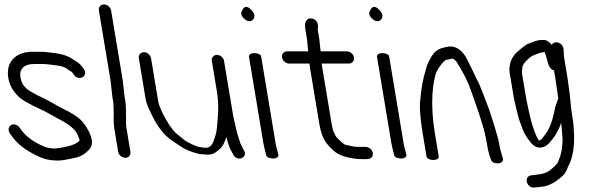

<svg xmlns="http://www.w3.org/2000/svg" viewBox="-20 -714 2687 864"><path d="M58 -284.9C74.9 -265.7 111.4 -245.5 165 -221.2C196.5 -206.6 221.2 -189.9 260.9 -169.7C282.8 -158.6 319.2 -132.1 328.3 -110.1C333.8 -96.9 337 -88.3 337.7 -85.8C337.8 -84.8 337.9 -84 338 -81.8C328.1 -68.4 298.9 -55.6 250.7 -48.9L250.3 -48.8L249.9 -48.8C223.7 -42.9 198.5 -45.7 173.2 -56.9C126.5 -77 91.5 -104.4 68.4 -139.1C57.9 -154.9 40.2 -157.2 29.6 -151C19.2 -144.9 13.8 -129.5 24.3 -113.9C55.3 -67.3 90.3 -41.1 142.9 -14.8C165.9 -3.1 188.2 4.1 210.6 6.7C257.1 12 272.1 4.4 309.9 -2.1C332.4 -5.6 351.5 -13.9 366.5 -27C385 -43.1 397.7 -55.3 392.8 -85C388.2 -112.3 368.4 -146.5 352.1 -165.3C329.9 -190.9 291.4 -211.4 265.2 -223.7C240.8 -235.8 207.3 -256.5 178.6 -270.8C129.5 -293.4 101.8 -311.2 97.2 -317.1L96.5 -318L95.7 -318.7C83.2 -330.8 75.4 -345.5 72.2 -364.5C65.7 -403.4 87.3 -426 133.8 -426H173.6C178.8 -426 183.9 -425.7 189.2 -425.1C220.5 -421.4 262.7 -418.6 279 -406.1C288.4 -398.9 295.8 -393.9 303.4 -390.1C303.5 -389.9 304.5 -388.9 306 -386.7L312.5 -377.7C323.5 -361.1 342.4 -360.4 352.4 -366.9C362 -373 368.8 -388.4 356.9 -403.9L349.3 -413.9C336.1 -431.5 322.9 -437.4 311 -445.3C277.7 -469.3 241.6 -473.7 202.7 -477.9L184.8 -479.9C178.4 -480.7 171.6 -481 164.5 -481H124.7C53.6 -481 5.2 -436.9 17.2 -364.5C22.2 -334.4 35.2 -308.4 58 -284.9Z M566.9 -30.5 548.6 -140.3C545.2 -161.2 548.7 -167.3 546.8 -198.5L547 -215.9L546.9 -216.2C546.2 -227.8 546.8 -241.1 544.4 -256L541 -275.9L532.7 -350.1L480 -666.5C477.4 -682.1 462.9 -694 447.9 -694C432.9 -694 422.4 -682.1 425 -666.5L477.6 -350.7L485.8 -277.5L489.2 -257C491 -246.1 490.2 -235.6 491 -222.5L492 -204.9C490.9 -187.1 491 -156.3 494.6 -134.6L511.9 -30.5C514.4 -15.5 529.4 -4 544.3 -4C560.1 -4 569.2 -16.6 566.9 -30.5Z M933.2 -439.5 955.9 -303.5C966.1 -242.3 961.5 -195.2 956 -138.3C954 -117.3 948.6 -97.4 938.8 -73.4C929.6 -54.3 917.7 -47.3 900.8 -49.4C892.8 -50.4 885.8 -51.3 879.8 -51.9C865 -53.6 822 -73.8 811.3 -82.7C800.7 -91.6 792.4 -98.3 785.6 -103.4C768 -115.3 748.2 -138.8 727.5 -175.2C706.6 -211.9 695.1 -239.8 692.1 -257.5L659.8 -451.5C657.3 -466.5 642.8 -479 627.7 -479C612.7 -479 602.3 -466.5 604.8 -451.5L635.4 -267.7C638.1 -251.4 647.4 -228.5 662.6 -197.9C687.8 -145.1 718 -105.6 754.2 -81.3C761.7 -76.2 774.7 -67.5 792.9 -55.2C812.3 -41.1 839.9 -30.3 876 -21.2L876.9 -21L877.9 -20.9C885.2 -20.3 894 -19.5 904.1 -18.6C936 -15.6 949.3 -26.3 967 -42C981.7 -54.1 990.7 -70.7 998.1 -97.2C1004 -79.5 1007.1 -63.2 1015.4 -44.8L1015.6 -44.3L1029.8 -18.2C1035.3 -4.2 1051.8 1.6 1063.1 -0.9C1075.3 -3.6 1088.5 -16.4 1079 -34.6L1065.4 -61.6L1065.1 -62.1C1063.2 -65.2 1061.4 -69.3 1060 -74.4C1056.5 -86.8 1046.3 -114.9 1044.5 -125.8L1044.4 -126.1L1029.4 -192.6L988 -440.9C985.6 -455.2 971.2 -467 956.2 -467C941.1 -467 930.7 -454.5 933.2 -439.5Z M1100.2 -460 1165.1 -70C1166.6 -61.3 1168.5 -52.4 1170.9 -43.2L1178.6 -13.5L1178.8 -13C1183.5 -3.1 1201.4 0.3 1213.8 -1C1225 -2.4 1236.5 -8.4 1232.1 -20.8L1229.4 -31.3L1229.2 -31.9C1226.1 -40 1223 -52.9 1220.1 -70L1155.2 -460C1153.8 -468.2 1140.2 -475 1125.2 -475C1110.1 -475 1098.8 -468.2 1100.2 -460ZM1071.6 -669.7C1063.1 -659.6 1063.2 -644.4 1076.5 -632.3C1088.4 -619.2 1107.7 -611.8 1119.2 -626.8C1131 -640.9 1122.3 -659.8 1110.7 -669.2C1099.2 -683.7 1080.8 -691.1 1071.6 -669.7Z M1625.5 -53H1587C1578.5 -53 1560.3 -56 1534.4 -62.5C1526.6 -64.4 1495.5 -92.4 1491.1 -101.3C1480.4 -122.8 1477.8 -123.7 1471.9 -159.4L1429.7 -412.5C1428.7 -418.8 1428 -424 1427.5 -428H1550C1565.1 -428 1575.4 -440.5 1572.9 -455.5C1570.4 -470.5 1555.9 -483 1540.9 -483H1422.7L1416.9 -538.1L1409.8 -580.5C1409.8 -580.5 1419.9 -624.9 1382.9 -630.8C1361.8 -634.2 1352.6 -617.9 1352.6 -599.5C1352.6 -593.8 1353.2 -587.5 1354.4 -580.5L1361.3 -538.9L1367 -483H1272.1C1257 -483 1246.6 -470.5 1249.1 -455.5C1251.6 -440.5 1266.2 -428 1281.2 -428H1372.4L1375.7 -404.1L1416.8 -157.2C1423.3 -118.3 1434.6 -87.7 1452.8 -65.5C1469.2 -45.4 1485.2 -30.6 1501.8 -21.4C1526.3 -7.9 1573.1 2 1603.4 2H1629.4C1639.5 2 1650.9 -0.5 1655.9 -10.8C1658 -15.2 1658.4 -20.4 1657.6 -25.5C1655 -40.5 1640.5 -53 1625.5 -53Z M1676.2 -460 1741.1 -70C1742.6 -61.3 1744.5 -52.4 1746.9 -43.2L1754.6 -13.5L1754.8 -13C1759.5 -3.1 1777.4 0.3 1789.8 -1C1801 -2.4 1812.5 -8.4 1808.1 -20.8L1805.4 -31.3L1805.2 -31.9C1802.1 -40 1799 -52.9 1796.1 -70L1731.2 -460C1729.8 -468.2 1716.2 -475 1701.2 -475C1686.1 -475 1674.8 -468.2 1676.2 -460ZM1647.6 -669.7C1639.1 -659.6 1639.2 -644.4 1652.5 -632.3C1664.4 -619.2 1683.7 -611.8 1695.2 -626.8C1707 -640.9 1698.3 -659.8 1686.7 -669.2C1675.2 -683.7 1656.8 -691.1 1647.6 -669.7Z M1929.5 6C1944.5 6 1955.9 -0.8 1954.5 -9L1936.8 -115C1926.3 -178.1 1922.8 -236.7 1926.1 -290.6C1929.6 -337.3 1932.5 -344 1939 -375.8C1943.8 -396.7 1969.3 -433.2 1985.3 -443.6C1989.3 -445.8 2001 -446.5 2015.6 -450.2C2018.2 -449.8 2024.8 -447.1 2033.2 -437.8C2065.6 -388.1 2087.7 -342 2101.8 -299.7C2107.5 -282.8 2114.1 -264 2121.6 -243.3C2139 -195.4 2133.7 -206.1 2151.1 -153C2159.1 -128.1 2166.4 -96.1 2172.9 -57C2176.9 -33.1 2182.4 -12.9 2190.5 6.7C2193.6 16.7 2208.4 22.1 2221.4 21.3C2235.2 20.3 2247.5 11.7 2242.9 -1.2C2237.7 -18.7 2230.3 -42.4 2226.7 -64.2C2224 -80.3 2221.4 -92.6 2218.2 -102C2211.3 -121.7 2209 -137.4 2200 -162.5C2190.1 -190.4 2184.6 -213.7 2173.3 -241.9C2158.7 -277.2 2145.5 -320.5 2126.4 -355.5C2109.9 -390.1 2094.4 -424.1 2073.1 -463C2073.1 -463 2073.1 -462.6 2073.1 -462.6C2073.1 -462.6 2072.8 -463 2072.8 -463C2053.4 -491.6 2027.3 -508.6 1999.4 -504.4C1974.5 -500.4 1953.4 -495.8 1934.8 -477.4C1925.5 -466.3 1920.2 -458.3 1916.9 -450.3C1913.8 -445.8 1911 -441.1 1908.8 -436C1903.9 -424 1899.3 -417 1895.5 -397.6C1884.3 -362 1876 -320.7 1872.1 -272.4C1866.7 -239 1870 -186.1 1881.9 -115L1899.5 -9C1900.9 -0.8 1914.5 6 1929.5 6Z M2428.3 -534H2417.9C2393.5 -534 2379.3 -524.5 2362.9 -519.4C2343.3 -513.3 2323.4 -493.5 2312 -483.9C2297 -474.5 2278.5 -445.6 2275.6 -428.2C2274.1 -418.6 2270.4 -405 2273.2 -388.5L2291.4 -278.8C2293 -269.4 2294.9 -260.1 2297.1 -250.9L2309.8 -198.7C2316.5 -169.3 2320.6 -166.1 2330.4 -136.2C2336.6 -116.9 2349.4 -96.1 2368 -73.1C2393.5 -39.5 2425 -47.4 2444.1 -63.2C2448.4 -66.7 2452.3 -70.8 2455.8 -75.2C2459.5 -79.9 2463.8 -85.3 2468.6 -91.2C2481.8 -107.5 2481.6 -111.7 2492.8 -131.4C2497.7 -140.1 2501.7 -150.1 2505.3 -162.2C2507.9 -137.7 2509.7 -113 2511.3 -91.6C2512.5 -74.9 2510.1 -67.6 2508.8 -48.1C2508 -36 2504.1 -23.2 2500.6 -9.9L2489 19.6C2488.6 20.4 2481.1 29.8 2467.1 41.8L2466.9 41.9L2466.7 42.1C2442.1 66 2422.4 69.2 2379.5 74.1L2369.2 75.1L2368.8 75.2C2351.3 78.2 2347.3 95 2351.7 107.8C2355.8 119.5 2367.4 132.2 2386.2 129.8L2395.2 128.9C2414.9 126.7 2434.5 125.7 2450.3 118.3C2470.5 108.8 2473.9 107.9 2498.2 89.1C2522.6 70.2 2527.4 59.6 2536.2 35.8C2555.8 1.7 2565.6 -48.1 2563.2 -111.8C2562.2 -139.8 2559.9 -164.7 2556.2 -186.5C2552.7 -207.6 2550.4 -223.2 2549.5 -232.9L2543.3 -293.9L2534.3 -359.9L2519.6 -448.5C2517.8 -459.1 2516.9 -470.1 2516.9 -481.4V-481.9L2516 -493.9L2515.9 -494.5C2513.4 -509.6 2501.5 -522.2 2485.6 -523.5C2475.6 -524.3 2467.4 -520 2462.8 -512.1C2453.3 -524.2 2440.9 -534 2428.3 -534ZM2492.3 -269.6C2492.3 -269.6 2491 -267.2 2490.4 -265.6L2486.5 -255.6C2483.4 -247.1 2480.9 -239.9 2478.7 -232.9L2478.5 -232.3L2478.4 -231.6C2470.2 -188.3 2460.8 -156.9 2450.8 -137.6C2444.3 -125.3 2443.9 -122.7 2435.7 -112C2428.1 -102 2415.9 -82.9 2406.1 -81.4C2405.8 -81.7 2403.3 -84.9 2401 -88.3C2396.6 -95 2392 -104.4 2387.6 -116.5C2371.2 -161.3 2368.1 -177.4 2359.2 -216.3L2348.1 -268.9L2329 -383.5C2328.6 -386.2 2328.6 -396.2 2330.4 -410.4C2331.6 -420.2 2340.3 -434.8 2359.5 -451.1C2369.4 -459.5 2377.9 -464.5 2384.5 -466.6C2401.8 -472 2410 -479 2427.1 -479H2430.7C2434 -472.3 2437.8 -461.6 2441.2 -447.5C2444.8 -432.4 2451 -404.7 2469.2 -398.2C2470.7 -397.7 2470.3 -397.7 2473.1 -397.3L2480 -355.7L2489.8 -287.7C2490.8 -281.4 2491.5 -276.9 2492.3 -269.6Z"/></svg>

Font: MewTooHand
Style: BdCondLta
Weight: 400
Designer: Mew Too, Robert Jablonski
Version: Version 0.77